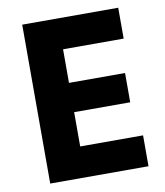

<svg xmlns="http://www.w3.org/2000/svg" viewBox="-80 -766 718 833"><g transform="rotate(-10 279.5 -350.0)"><path d="M74 0H507V-136H230V-287H477V-416H230V-564H497V-700H74Z"/></g></svg>

Font: Fixel Text Bold
Style: Bold
Weight: 700
Width: 4
Designer: AlfaBravo + MacPaw
Foundry: Kyrylo Tkachov, Marchela Mozhyna, Serhii Makarenko, Maria Weinstein, Zakhar Kryvoshyya
Version: Version 1.211